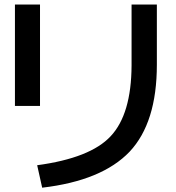

<svg xmlns="http://www.w3.org/2000/svg" viewBox="-20 -785 790 860"><path d="M682.6 -764.6V-495.1Q682.6 -235.4 560.5 -105.5Q436.5 24.4 168.9 55.7L146.5 -44.9Q384.8 -77.1 475.6 -174.8Q568.4 -273.4 569.3 -492.2V-764.6ZM46.9 -310.5V-764.6H159.2V-310.5Z"/></svg>

Font: RobotoJAA
Style: Medium
Weight: 500
Version: Version 2.05; 2016-11-05